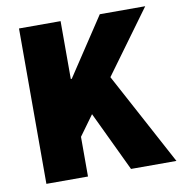

<svg xmlns="http://www.w3.org/2000/svg" viewBox="-75 -720 750 791"><g transform="rotate(-10 300.0 -325.0)"><path d="M56 0V-650H230V-408H234L394 -650H584L392 -387L600 0H410L291 -250L230 -166V0Z"/></g></svg>

Font: Source Code Pro Black
Style: Regular
Weight: 900
Monospace: yes
Designer: Paul D. Hunt, Teo Tuominen
Foundry: Adobe Systems Incorporated
Version: Version 2.030;PS 1.000;hotconv 16.6.51;makeotf.lib2.5.65220